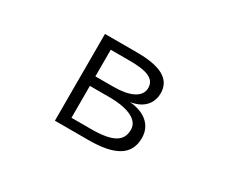

<svg xmlns="http://www.w3.org/2000/svg" viewBox="-92 -740 1185 1012"><g transform="rotate(30 500.0 -234.0)"><path d="M506 30C666 30 746 -15 746 -120C746 -198 687 -246 596 -253C685 -266 714 -323 714 -373C714 -461 639 -498 496 -498H303V30ZM371 -279V-441H485C587 -441 643 -423 643 -365C643 -307 577 -279 480 -279ZM371 -27V-221H494C581 -221 674 -198 674 -129C674 -59 623 -27 489 -27Z"/></g></svg>

Font: LINE Seed JP_OTF Regular
Style: Regular
Weight: 400
Designer: LY Corporation & Fontrix & Fontworks
Version: Version 1.002